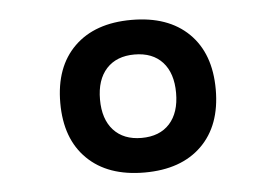

<svg xmlns="http://www.w3.org/2000/svg" viewBox="-37 -750 659 459"><g transform="rotate(-5 293.0 -520.0)"><path d="M293 -336.9Q205.1 -336.9 155.8 -385.3Q106.4 -433.6 106.4 -520Q106.4 -606.4 155.8 -654.8Q205.1 -703.1 293 -703.1Q380.9 -703.1 430.2 -654.8Q479.5 -606.4 479.5 -520Q479.5 -433.6 430.2 -385.3Q380.9 -336.9 293 -336.9ZM293 -419.9Q336.4 -419.9 360.4 -446.3Q384.3 -472.7 384.3 -520Q384.3 -567.4 360.4 -593.8Q336.4 -620.1 293 -620.1Q250 -620.1 225.8 -593.8Q201.7 -567.4 201.7 -520Q201.7 -472.7 225.8 -446.3Q250 -419.9 293 -419.9Z"/></g></svg>

Font: CaskaydiaCove NFP
Style: Regular
Weight: 400
Designer: Aaron Bell
Foundry: Saja Typeworks
Version: Version 2111.001; VTT 6.35;Nerd Fonts 3.1.1